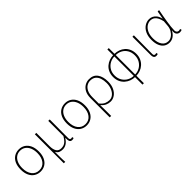

<svg xmlns="http://www.w3.org/2000/svg" viewBox="224 -1940 3398 3398"><g transform="rotate(-45 1923.0 -241.5)"><path d="M287 13Q222 13 170 -19Q118 -51 88.5 -112.5Q59 -174 59 -262Q59 -352 88.5 -414Q118 -476 170 -508Q222 -540 287 -540Q352 -540 403.5 -508Q455 -476 484.5 -414Q514 -352 514 -262Q514 -174 484.5 -112.5Q455 -51 403.5 -19Q352 13 287 13ZM287 -20Q374 -20 425 -86Q476 -152 476 -262Q476 -335 453 -390Q430 -445 387.5 -476Q345 -507 287 -507Q229 -507 186 -476Q143 -445 120 -390Q97 -335 97 -262Q97 -152 148 -86Q199 -20 287 -20Z M678 198V-527H714V-192Q714 -112 742.5 -66Q771 -20 836 -20Q865 -20 893 -28Q921 -36 951 -63.5Q981 -91 1014 -148V-527H1050Q1050 -448 1049.5 -370.5Q1049 -293 1048.5 -215.5Q1048 -138 1048 -59Q1048 -40 1057 -30Q1066 -20 1079 -20Q1087 -20 1093.5 -21.5Q1100 -23 1110 -26L1116 4Q1109 8 1099 10.5Q1089 13 1076 13Q1039 13 1026.5 -13.5Q1014 -40 1015 -101H1013Q977 -42 933 -14.5Q889 13 840 13Q797 13 764.5 -1Q732 -15 709 -58Q709 -12 709 21.5Q709 55 709.5 82.5Q710 110 711 137Q712 164 714 198Z M1441 13Q1376 13 1324 -19Q1272 -51 1242.5 -112.5Q1213 -174 1213 -262Q1213 -352 1242.5 -414Q1272 -476 1324 -508Q1376 -540 1441 -540Q1506 -540 1557.5 -508Q1609 -476 1638.5 -414Q1668 -352 1668 -262Q1668 -174 1638.5 -112.5Q1609 -51 1557.5 -19Q1506 13 1441 13ZM1441 -20Q1528 -20 1579 -86Q1630 -152 1630 -262Q1630 -335 1607 -390Q1584 -445 1541.5 -476Q1499 -507 1441 -507Q1383 -507 1340 -476Q1297 -445 1274 -390Q1251 -335 1251 -262Q1251 -152 1302 -86Q1353 -20 1441 -20Z M1827 198V-283Q1827 -368 1857.5 -425Q1888 -482 1937.5 -511Q1987 -540 2044 -540Q2151 -540 2203.5 -466.5Q2256 -393 2256 -271Q2256 -182 2225 -118Q2194 -54 2144.5 -20.5Q2095 13 2040 13Q1991 13 1947 -6.5Q1903 -26 1861 -75Q1862 -22 1862.5 19.5Q1863 61 1863 103Q1863 145 1863 198ZM2042 -20Q2091 -20 2131 -52Q2171 -84 2195 -141Q2219 -198 2219 -271Q2219 -338 2201 -391.5Q2183 -445 2144 -476Q2105 -507 2042 -507Q1996 -507 1955 -482Q1914 -457 1888.5 -404.5Q1863 -352 1863 -268V-113Q1910 -55 1954.5 -37.5Q1999 -20 2042 -20Z M2654 11Q2601 11 2551 -7Q2501 -25 2461 -60.5Q2421 -96 2397.5 -147Q2374 -198 2374 -264Q2374 -330 2397.5 -381.5Q2421 -433 2461 -467.5Q2501 -502 2551 -520Q2601 -538 2654 -538V-507Q2590 -507 2535 -477.5Q2480 -448 2446 -393.5Q2412 -339 2412 -264Q2412 -190 2446 -135Q2480 -80 2535 -50Q2590 -20 2654 -20ZM2676 11V-20Q2740 -20 2795 -50Q2850 -80 2884 -135Q2918 -190 2918 -264Q2918 -339 2886 -393.5Q2854 -448 2799.5 -477.5Q2745 -507 2676 -507V-538Q2732 -538 2782.5 -520Q2833 -502 2872 -467.5Q2911 -433 2933.5 -381.5Q2956 -330 2956 -264Q2956 -198 2932.5 -147Q2909 -96 2869.5 -60.5Q2830 -25 2780 -7Q2730 11 2676 11ZM2647 198V-681H2682V198Z M3181 13Q3162 13 3148.5 5Q3135 -3 3127.5 -20.5Q3120 -38 3120 -66V-527H3156Q3156 -448 3155 -370.5Q3154 -293 3153.5 -215.5Q3153 -138 3153 -59Q3153 -40 3162 -30Q3171 -20 3184 -20Q3192 -20 3198.5 -21.5Q3205 -23 3215 -26L3222 4Q3215 8 3205 10.5Q3195 13 3181 13Z M3514 13Q3457 13 3413 -16Q3369 -45 3343.5 -103.5Q3318 -162 3318 -249Q3318 -342 3350 -407Q3382 -472 3434.5 -506Q3487 -540 3547 -540Q3583 -540 3618.5 -524Q3654 -508 3682 -472Q3710 -436 3723 -376H3725L3752 -527H3787Q3776 -470 3765 -408.5Q3754 -347 3744.5 -287Q3735 -227 3729 -173.5Q3723 -120 3723 -79Q3723 -53 3738.5 -36.5Q3754 -20 3776 -20Q3786 -20 3796.5 -22.5Q3807 -25 3814 -28L3822 2Q3814 6 3802 9.5Q3790 13 3773 13Q3733 13 3708.5 -18Q3684 -49 3695 -109H3692Q3625 13 3514 13ZM3517 -20Q3561 -20 3600.5 -47.5Q3640 -75 3667 -121Q3694 -167 3698 -222L3707 -328Q3694 -387 3675 -422.5Q3656 -458 3633.5 -476.5Q3611 -495 3588.5 -501Q3566 -507 3546 -507Q3497 -507 3453.5 -477Q3410 -447 3383 -389.5Q3356 -332 3356 -249Q3356 -145 3398.5 -82.5Q3441 -20 3517 -20Z"/></g></svg>

Font: Noto Sans JP
Style: Regular
Weight: 100
Designer: Ryoko NISHIZUKA 西塚涼子 (kana, bopomofo & ideographs); Paul D. Hunt (Latin, Greek & Cyrillic); Sandoll Communications 산돌커뮤니
Foundry: Adobe
Version: Version 2.004;hotconv 1.0.118;makeotfexe 2.5.65603